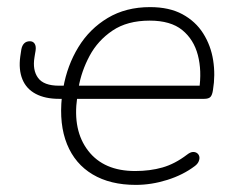

<svg xmlns="http://www.w3.org/2000/svg" viewBox="-20 -512 639 540"><path d="M362 8Q290 8 240.5 -21.5Q191 -51 168.5 -106.5Q146 -162 154 -239L159 -234H146Q107 -234 80.5 -248Q54 -262 43 -289Q32 -316 37 -353Q38 -358 38.5 -363Q39 -368 40 -373Q42 -384 48 -390Q54 -396 64 -396Q73 -396 77.5 -389Q82 -382 80 -369Q79 -365 78.5 -360.5Q78 -356 77 -351Q71 -315 87 -293Q103 -271 146 -271H162L158 -265Q169 -328 200.5 -379.5Q232 -431 283 -461.5Q334 -492 402 -492Q456 -492 493 -472Q530 -452 551.5 -418Q573 -384 579.5 -342.5Q586 -301 579 -259Q577 -245 572 -239.5Q567 -234 554 -234H193L197 -237Q184 -145 228 -88Q272 -31 360 -31Q402 -31 437 -41Q472 -51 506 -77Q515 -84 522 -84.5Q529 -85 534 -81.5Q539 -78 540.5 -72Q542 -66 539 -58.5Q536 -51 528 -45Q495 -20 450.5 -6Q406 8 362 8ZM540 -259Q548 -313 536.5 -357Q525 -401 492.5 -427.5Q460 -454 401 -454Q338 -454 296.5 -426Q255 -398 232 -355Q209 -312 201 -266L198 -271H559Z"/></svg>

Font: Nunito ExtraLight
Style: Italic
Weight: 200
Italic angle: -9°
Designer: Vernon Adams
Foundry: Vernon Adams
Version: Version 3.602